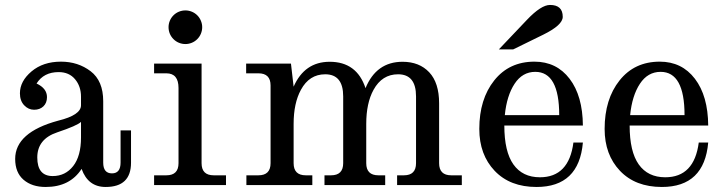

<svg xmlns="http://www.w3.org/2000/svg" viewBox="-20 -744 2916 772"><path d="M404.8 7.8Q334 7.8 308.1 -64.9Q261.2 7.8 163.6 7.8Q108.4 7.8 74.7 -21.2Q41 -50.3 41 -105Q41 -211.9 213.9 -258.8Q305.7 -281.2 305.7 -320.8V-355Q305.7 -397 281.7 -425.5Q257.8 -454.1 215.8 -454.1Q155.8 -454.1 127 -408.2Q168.9 -388.7 168.9 -353.5Q168.9 -330.1 154.5 -316.4Q140.1 -302.7 117.2 -302.7Q94.2 -302.7 77.1 -320.8Q60.1 -338.9 60.1 -368.7Q60.1 -417.5 106.7 -456.8Q153.3 -496.1 225.1 -496.1Q293.9 -496.1 344.5 -457.5Q395 -418.9 395 -336.9V-90.3Q395 -46.9 430.2 -46.9Q464.8 -46.9 464.8 -90.3V-219.7H506.8V-89.8Q506.8 7.8 404.8 7.8ZM191.9 -36.1Q242.7 -36.1 274.2 -76.2Q305.7 -116.2 305.7 -191.4V-253.9Q290.5 -238.8 210.2 -211.9Q129.9 -185.1 129.9 -110.8Q129.9 -36.1 191.9 -36.1Z M888.7 0H599.6V-39.1H648.9Q697.8 -39.1 697.8 -87.9V-390.1Q697.8 -449.2 648.9 -449.2H599.6V-488.3H790.5V-87.9Q790.5 -39.1 839.4 -39.1H888.7ZM725.6 -566.9Q711.9 -566.9 699.5 -572Q687 -577.1 677.5 -586.7Q668 -596.2 662.8 -608.6Q657.7 -621.1 657.7 -634.8Q657.7 -647.9 662.8 -660.4Q668 -672.9 677.5 -682.4Q687 -691.9 699.5 -697Q711.9 -702.1 725.6 -702.1Q738.8 -702.1 751.2 -697Q763.7 -691.9 773.2 -682.4Q782.7 -672.9 787.8 -660.4Q793 -647.9 793 -634.8Q793 -621.1 787.8 -608.6Q782.7 -596.2 773.2 -586.7Q763.7 -577.1 751.2 -572Q738.8 -566.9 725.6 -566.9Z M1836.9 0H1576.7V-39.1H1604Q1652.8 -39.1 1652.8 -87.9V-356.4Q1652.8 -445.3 1580.6 -445.3Q1516.1 -445.3 1481.9 -382.8Q1452.6 -329.6 1452.6 -245.6V-87.9Q1452.6 -39.1 1501.5 -39.1H1528.8V0H1284.7V-39.1H1311Q1359.9 -39.1 1359.9 -87.9V-356.4Q1359.9 -445.3 1287.6 -445.3Q1223.6 -445.3 1189.9 -382.8Q1160.6 -329.1 1160.6 -245.6V-87.9Q1160.6 -39.1 1209.5 -39.1H1235.8V0H970.7V-39.1H1019Q1067.9 -39.1 1067.9 -87.9V-400.4Q1067.9 -449.2 1019 -449.2H969.7V-488.3H1149.9L1160.6 -395.5Q1204.6 -495.6 1305.7 -495.6Q1414.6 -495.6 1449.7 -389.6Q1493.2 -495.6 1598.6 -495.6Q1666 -495.6 1705.8 -453.4Q1745.6 -411.1 1745.6 -328.6V-87.9Q1745.6 -39.1 1794.4 -39.1H1836.9Z M2137.2 7.8Q2030.8 7.8 1969 -57.1Q1907.2 -122.1 1907.2 -225.6Q1907.2 -345.2 1967.3 -420.7Q2027.3 -496.1 2128.9 -496.1Q2217.8 -496.1 2270.3 -427.2Q2322.8 -358.4 2323.7 -239.3H2007.8Q2007.8 -134.3 2044.4 -82.8Q2081.1 -31.2 2150.9 -31.2Q2267.6 -31.2 2285.6 -170.9H2323.7Q2308.1 7.8 2137.2 7.8ZM2228.5 -281.2Q2228.5 -455.1 2132.3 -455.1Q2080.6 -455.1 2049.1 -407.2Q2017.6 -359.4 2009.8 -281.2ZM2043.5 -545.4H1985.8L2099.1 -664.6Q2155.8 -724.1 2191.4 -724.1Q2242.7 -724.1 2242.7 -676.3Q2242.7 -643.1 2164.1 -604.5Z M2641.1 7.8Q2534.7 7.8 2472.9 -57.1Q2411.1 -122.1 2411.1 -225.6Q2411.1 -345.2 2471.2 -420.7Q2531.2 -496.1 2632.8 -496.1Q2721.7 -496.1 2774.2 -427.2Q2826.7 -358.4 2827.6 -239.3H2511.7Q2511.7 -134.3 2548.3 -82.8Q2585 -31.2 2654.8 -31.2Q2771.5 -31.2 2789.6 -170.9H2827.6Q2812 7.8 2641.1 7.8ZM2732.4 -281.2Q2732.4 -455.1 2636.2 -455.1Q2584.5 -455.1 2553 -407.2Q2521.5 -359.4 2513.7 -281.2Z"/></svg>

Font: Munson
Style: Regular
Weight: 400
Designer: Paul James MIller
Foundry: High-Logic / Made with FontCreator
Version: Version 2.10;May 5, 2019;FontCreator 11.5.0.2430 64-bit